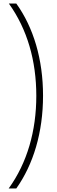

<svg xmlns="http://www.w3.org/2000/svg" viewBox="-20 -820 323 1084"><path d="M223 -280C223 -485 169 -665 72 -800H30C134 -655 185 -477 185 -279C185 -82 134 99 29 244H72C168 109 223 -72 223 -280Z"/></svg>

Font: Noto Sans Tamil Condensed ExtraLight
Style: Regular
Weight: 200
Width: 3
Designer: Jelle Bosma - Monotype Design Team
Foundry: Monotype Imaging Inc.
Version: Version 2.004